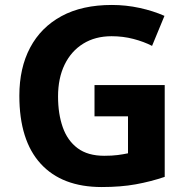

<svg xmlns="http://www.w3.org/2000/svg" viewBox="-20 -744 764 774"><path d="M361 -401H644V-31Q588 -12 527.5 -1Q467 10 390 10Q230 10 144 -84Q58 -178 58 -358Q58 -470 101.5 -552Q145 -634 228 -679Q311 -724 431 -724Q488 -724 543 -712Q598 -700 643 -680L593 -559Q560 -576 518 -587Q476 -598 430 -598Q364 -598 315.5 -568Q267 -538 240.5 -483.5Q214 -429 214 -355Q214 -285 233 -231Q252 -177 293 -146.5Q334 -116 400 -116Q432 -116 454.5 -119Q477 -122 496 -126V-275H361Z"/></svg>

Font: Noto IKEA Arabic
Style: Bold
Weight: 700
Designer: Monotype Design Team
Foundry: Monotype Imaging Inc.
Version: Version 1.200